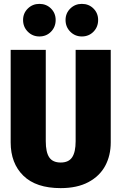

<svg xmlns="http://www.w3.org/2000/svg" viewBox="-20 -952 625 990"><path d="M551 -218Q551 -150 522.5 -97Q494 -44 436 -13Q378 18 293 18Q166 18 100.5 -46Q35 -110 35 -218V-695H216V-224Q216 -167 234 -140.5Q252 -114 293 -114Q334 -114 352 -141Q370 -168 370 -224V-695H551ZM267 -849Q267 -813 243 -788.5Q219 -764 183 -764Q148 -764 123.5 -788.5Q99 -813 99 -849Q99 -884 123.5 -908Q148 -932 183 -932Q219 -932 243 -908Q267 -884 267 -849ZM486 -849Q486 -813 462 -788.5Q438 -764 402 -764Q367 -764 342.5 -788.5Q318 -813 318 -849Q318 -884 342.5 -908Q367 -932 402 -932Q438 -932 462 -908Q486 -884 486 -849Z"/></svg>

Font: Fira Sans Condensed ExtraBold
Style: Regular
Weight: 800
Width: 3
Designer: Carrois Corporate & Edenspiekermann AG
Foundry: Carrois Corporate GbR & Edenspiekermann AG
Version: Version 4.203